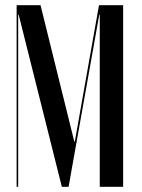

<svg xmlns="http://www.w3.org/2000/svg" viewBox="-20 -719 546 739"><path d="M454 -699H361L268 -174H266L136 -699H44V0H50V-662H52L218 0H244L362 -662H364V0H454Z"/></svg>

Font: Moniqa SemBd Display
Style: Regular
Weight: 600
Designer: Rajesh Rajput
Foundry: Rajesh Rajput
Version: Version 1.000